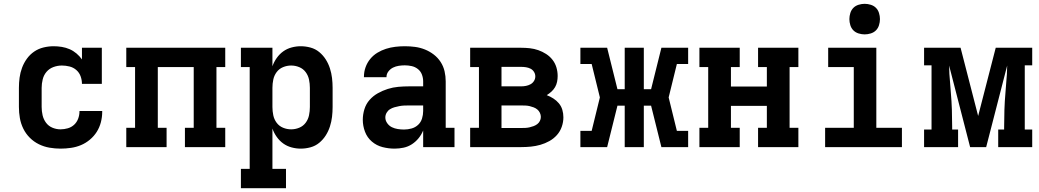

<svg xmlns="http://www.w3.org/2000/svg" viewBox="-20 -770 5440 1005"><path d="M297 8Q268 8 239 3Q210 -2 183.5 -15Q157 -28 136 -49Q115 -70 102 -96.5Q89 -123 84 -152Q79 -181 79 -210V-310Q79 -337 82.5 -363.5Q86 -390 95.5 -415.5Q105 -441 121 -463Q137 -485 159 -500Q181 -515 207.5 -521.5Q234 -528 261 -528Q282 -528 303.5 -524.5Q325 -521 344.5 -512.5Q364 -504 380.5 -490Q397 -476 409 -459V-520H513V-331H409Q409 -351 402 -370.5Q395 -390 379.5 -403.5Q364 -417 344 -422Q324 -427 304 -427Q281 -427 259.5 -419Q238 -411 223.5 -394Q209 -377 203.5 -354.5Q198 -332 198 -310V-210Q198 -188 203 -166.5Q208 -145 221 -127.5Q234 -110 254.5 -101.5Q275 -93 297 -93Q316 -93 335 -98.5Q354 -104 368 -117Q382 -130 389 -148.5Q396 -167 396 -187V-189H515V-184Q515 -157 508 -130Q501 -103 486.5 -80Q472 -57 450.5 -39Q429 -21 404 -10.5Q379 0 351.5 4Q324 8 297 8Z M641 0V-101H687V-419H641V-520H1159V-419H1113V-101H1159V0H948V-101H994V-419H806V-101H852V0Z M1477 215H1241V114H1287V-419H1241V-520H1406V-423Q1414 -446 1428.5 -466.5Q1443 -487 1462.5 -501Q1482 -515 1506 -521.5Q1530 -528 1554 -528Q1580 -528 1605.5 -521Q1631 -514 1651 -497.5Q1671 -481 1685 -459Q1699 -437 1707 -412Q1715 -387 1718 -361.5Q1721 -336 1721 -310V-210Q1721 -184 1718 -158.5Q1715 -133 1707 -108Q1699 -83 1685 -61Q1671 -39 1651 -22.5Q1631 -6 1605.5 1Q1580 8 1554 8Q1530 8 1506 1.5Q1482 -5 1462.5 -19Q1443 -33 1428.5 -53.5Q1414 -74 1406 -97V114H1477ZM1504 -93Q1526 -93 1546.5 -101.5Q1567 -110 1580 -127.5Q1593 -145 1597.5 -166.5Q1602 -188 1602 -210V-310Q1602 -332 1597.5 -353.5Q1593 -375 1580 -392.5Q1567 -410 1546.5 -418.5Q1526 -427 1504 -427Q1482 -427 1461.5 -418.5Q1441 -410 1428 -392.5Q1415 -375 1410.5 -353.5Q1406 -332 1406 -310V-210Q1406 -188 1410.5 -166.5Q1415 -145 1428 -127.5Q1441 -110 1461.5 -101.5Q1482 -93 1504 -93Z M2045 8Q2014 8 1982.5 0Q1951 -8 1926.5 -29Q1902 -50 1890.5 -80.5Q1879 -111 1879 -143Q1879 -171 1887.5 -198.5Q1896 -226 1914.5 -247Q1933 -268 1958 -282Q1983 -296 2010 -304.5Q2037 -313 2065 -315.5Q2093 -318 2121 -318H2195V-344Q2195 -362 2188.5 -379.5Q2182 -397 2167.5 -408.5Q2153 -420 2135 -424Q2117 -428 2099 -428Q2083 -428 2067 -425.5Q2051 -423 2037 -416Q2023 -409 2013 -396Q2003 -383 2003 -367V-366H1885V-369Q1885 -394 1893.5 -418Q1902 -442 1918 -461.5Q1934 -481 1955.5 -494Q1977 -507 2000.5 -514.5Q2024 -522 2049 -525Q2074 -528 2099 -528Q2126 -528 2152.5 -524.5Q2179 -521 2204 -511Q2229 -501 2250.5 -484.5Q2272 -468 2286.5 -445.5Q2301 -423 2307 -397Q2313 -371 2313 -344V-101H2359V0H2195V-87Q2186 -65 2171 -46.5Q2156 -28 2136 -15Q2116 -2 2092.5 3Q2069 8 2045 8ZM2095 -92Q2115 -92 2134.5 -97.5Q2154 -103 2168.5 -116.5Q2183 -130 2189 -149.5Q2195 -169 2195 -189V-218H2121Q2108 -218 2095.5 -217.5Q2083 -217 2070 -214.5Q2057 -212 2044.5 -208.5Q2032 -205 2021 -198Q2010 -191 2003.5 -179.5Q1997 -168 1997 -155Q1997 -139 2007 -125Q2017 -111 2031.5 -104Q2046 -97 2062.5 -94.5Q2079 -92 2095 -92Z M2708 0H2441V-101H2487V-419H2441V-520H2708Q2731 -520 2753.5 -517.5Q2776 -515 2797.5 -507.5Q2819 -500 2838.5 -487.5Q2858 -475 2872 -457Q2886 -439 2892.5 -417Q2899 -395 2899 -372Q2899 -357 2896 -342Q2893 -327 2885.5 -314Q2878 -301 2866.5 -290.5Q2855 -280 2842 -272Q2860 -265 2876.5 -254.5Q2893 -244 2905.5 -229Q2918 -214 2923.5 -195Q2929 -176 2929 -156Q2929 -131 2920.5 -106.5Q2912 -82 2895 -63Q2878 -44 2855.5 -31.5Q2833 -19 2808.5 -12Q2784 -5 2759 -2.5Q2734 0 2708 0ZM2605 -318H2708Q2721 -318 2733.5 -320.5Q2746 -323 2757 -329Q2768 -335 2775 -346Q2782 -357 2782 -370Q2782 -383 2775 -394Q2768 -405 2757 -410.5Q2746 -416 2733.5 -418Q2721 -420 2708 -420H2605ZM2605 -100H2708Q2719 -100 2730 -100.5Q2741 -101 2752 -103.5Q2763 -106 2773.5 -110Q2784 -114 2792.5 -120.5Q2801 -127 2806 -137Q2811 -147 2811 -158Q2811 -169 2806 -179.5Q2801 -190 2792.5 -197Q2784 -204 2773.5 -208Q2763 -212 2752.5 -214.5Q2742 -217 2730.5 -217.5Q2719 -218 2708 -218H2605Z M3018 0V-85H3077L3120 -260L3077 -435H3018V-520H3158L3212 -303H3250V-520H3350V-303H3388L3442 -520H3582V-435H3523L3480 -260L3523 -85H3582V0H3442L3388 -217H3350V0H3250V-217H3212L3158 0Z M3641 0V-101H3687V-419H3641V-520H3852V-419H3806V-317H3994V-419H3948V-520H4159V-419H4113V-101H4159V0H3948V-101H3994V-216H3806V-101H3852V0Z M4299 0V-101H4449V-419H4315V-520H4567V-101H4701V0ZM4506 -590Q4490 -590 4474 -595Q4458 -600 4447 -611Q4436 -622 4431 -638Q4426 -654 4426 -670Q4426 -686 4431 -702Q4436 -718 4447 -729Q4458 -740 4474 -745Q4490 -750 4506 -750Q4522 -750 4538 -745Q4554 -740 4565 -729Q4576 -718 4581 -702Q4586 -686 4586 -670Q4586 -654 4581 -638Q4576 -622 4565 -611Q4554 -600 4538 -595Q4522 -590 4506 -590Z M4817 0V-92H4856V-428H4817V-520H5008L5100 -163L5192 -520H5383V-428H5344V-92H5383V0H5205V-92H5236V-104Q5236 -150 5237.5 -195.5Q5239 -241 5243 -286L5247 -338Q5249 -360 5250.5 -382.5Q5252 -405 5252 -427L5142 0H5058L4948 -427Q4948 -405 4949.5 -382.5Q4951 -360 4953 -338L4957 -286Q4961 -241 4962.5 -195.5Q4964 -150 4964 -104V-92H4995V0Z"/></svg>

Font: Iosevka HT Extended
Style: Bold
Weight: 700
Width: 7
Monospace: yes
Designer: Belleve Invis
Foundry: Belleve Invis
Version: Version 32.3.0; ttfautohint (v1.8.4)